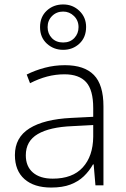

<svg xmlns="http://www.w3.org/2000/svg" viewBox="-20 -833 568 863"><path d="M272 -540Q359 -540 402 -496Q445 -452 445 -355V0H409L401 -94H398Q381 -64 356.5 -40.5Q332 -17 296.5 -3.5Q261 10 210 10Q133 10 90 -28Q47 -66 47 -136Q47 -215 112.5 -256Q178 -297 300 -303L399 -308V-347Q399 -429 367 -464Q335 -499 270 -499Q230 -499 192 -489Q154 -479 115 -459L100 -498Q138 -517 181.5 -528.5Q225 -540 272 -540ZM305 -266Q204 -262 150 -230.5Q96 -199 96 -135Q96 -85 128 -57.5Q160 -30 217 -30Q306 -30 352 -80.5Q398 -131 399 -218V-271ZM264 -609Q221 -609 190.5 -637Q160 -665 160 -711Q160 -757 190 -785Q220 -813 264 -813Q307 -813 337 -784Q367 -755 367 -712Q367 -665 337 -637Q307 -609 264 -609ZM264 -642Q295 -642 314 -662Q333 -682 333 -711Q333 -741 312.5 -761Q292 -781 264 -781Q234 -781 214 -761Q194 -741 194 -711Q194 -682 213 -662Q232 -642 264 -642Z"/></svg>

Font: Noto Sans Syriac Eastern ExtraLight
Style: Regular
Weight: 250
Designer: Patrick Giasson and the Monotype Design Team
Foundry: Monotype Imaging Inc.
Version: Version 3.001